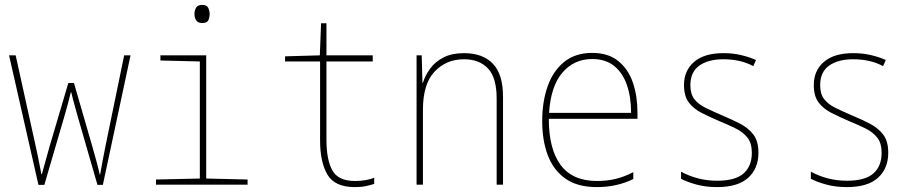

<svg xmlns="http://www.w3.org/2000/svg" viewBox="-20 -754 3750 784"><path d="M137 1 17 -528H44L126 -156Q135 -116 139.5 -91.5Q144 -67 149 -43H151Q157 -64 164.5 -91.5Q172 -119 183 -158L259 -415H282L357 -156Q367 -120 374.5 -93Q382 -66 387 -42H389Q394 -73 398.5 -94.5Q403 -116 410 -154L487 -528H513L400 1H378L298 -276Q291 -302 284 -326.5Q277 -351 271 -377H269Q263 -351 256 -325.5Q249 -300 242 -276L161 1Z M806 -660Q788 -660 781 -671Q774 -682 774 -697Q774 -711 780.5 -722.5Q787 -734 806 -734Q824 -734 830 -722.5Q836 -711 836 -697Q836 -684 831 -672Q826 -660 806 -660ZM617 0V-21L796 -25V-503L635 -507V-528H822V-25L991 -21V0Z M1429 10Q1347 10 1317 -41Q1287 -92 1287 -180V-503H1144V-524L1286 -528L1291 -659H1313V-528H1502V-503H1313V-183Q1313 -102 1337 -58.5Q1361 -15 1429 -15Q1454 -15 1473 -18.5Q1492 -22 1508 -28V-3Q1492 2 1473.5 6Q1455 10 1429 10Z M1681 0V-528H1702L1705 -416H1707Q1716 -446 1736.5 -474Q1757 -502 1791 -519.5Q1825 -537 1875 -537Q1951 -537 1992.5 -494Q2034 -451 2034 -359V0H2008V-352Q2008 -437 1972.5 -474.5Q1937 -512 1875 -512Q1802 -512 1754.5 -461.5Q1707 -411 1707 -306V0Z M2417 10Q2338 10 2289 -24.5Q2240 -59 2217 -119.5Q2194 -180 2194 -260Q2194 -338 2216 -401Q2238 -464 2283.5 -501Q2329 -538 2398 -538Q2464 -538 2505 -504.5Q2546 -471 2564.5 -416Q2583 -361 2583 -295V-269H2221Q2221 -145 2269.5 -80Q2318 -15 2417 -15Q2459 -15 2494 -23.5Q2529 -32 2566 -51V-23Q2499 10 2417 10ZM2557 -293Q2557 -357 2540 -406.5Q2523 -456 2488 -484.5Q2453 -513 2398 -513Q2324 -513 2276.5 -457.5Q2229 -402 2222 -293Z M2908 10Q2862 10 2823.5 -0.5Q2785 -11 2761 -24V-53Q2794 -35 2831 -25.5Q2868 -16 2908 -16Q2983 -16 3016.5 -46Q3050 -76 3050 -130Q3050 -169 3032.5 -191.5Q3015 -214 2985 -229Q2955 -244 2918 -259Q2879 -276 2846 -292.5Q2813 -309 2793 -335Q2773 -361 2773 -407Q2773 -466 2814.5 -501.5Q2856 -537 2934 -537Q2973 -537 3006.5 -529Q3040 -521 3067 -509L3056 -484Q3004 -512 2934 -512Q2872 -512 2835.5 -486Q2799 -460 2799 -406Q2799 -370 2815.5 -349Q2832 -328 2860.5 -314Q2889 -300 2926 -284Q2967 -267 3001 -249.5Q3035 -232 3056 -205Q3077 -178 3077 -130Q3077 -66 3035 -28Q2993 10 2908 10Z M3438 10Q3392 10 3353.5 -0.5Q3315 -11 3291 -24V-53Q3324 -35 3361 -25.5Q3398 -16 3438 -16Q3513 -16 3546.5 -46Q3580 -76 3580 -130Q3580 -169 3562.5 -191.5Q3545 -214 3515 -229Q3485 -244 3448 -259Q3409 -276 3376 -292.5Q3343 -309 3323 -335Q3303 -361 3303 -407Q3303 -466 3344.5 -501.5Q3386 -537 3464 -537Q3503 -537 3536.5 -529Q3570 -521 3597 -509L3586 -484Q3534 -512 3464 -512Q3402 -512 3365.5 -486Q3329 -460 3329 -406Q3329 -370 3345.5 -349Q3362 -328 3390.5 -314Q3419 -300 3456 -284Q3497 -267 3531 -249.5Q3565 -232 3586 -205Q3607 -178 3607 -130Q3607 -66 3565 -28Q3523 10 3438 10Z"/></svg>

Font: Noto Sans Mono Condensed Thin
Style: Regular
Weight: 100
Width: 3
Designer: Monotype Design Team
Foundry: Monotype Imaging Inc.
Version: Version 2.014; ttfautohint (v1.8.4.7-5d5b)